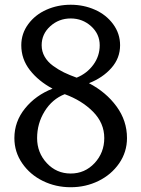

<svg xmlns="http://www.w3.org/2000/svg" viewBox="-20 -763 590 801"><path d="M396 -574.2Q396 -621.1 360.1 -653.6Q324.2 -686 274.9 -686Q225.6 -686 189.7 -653.6Q153.8 -621.1 153.8 -574.2Q153.8 -548.3 166.3 -526.6Q178.7 -504.9 201.2 -488.5Q223.6 -472.2 246.8 -460.9Q270 -449.7 299.8 -439Q342.8 -456.5 369.4 -492.9Q396 -529.3 396 -574.2ZM415 -187Q415 -249.5 368.2 -296.9Q321.3 -344.2 250 -370.1Q197.8 -349.6 166.3 -298.8Q134.8 -248 134.8 -187Q134.8 -126 175.3 -82.5Q215.8 -39.1 274.9 -39.1Q334 -39.1 374.5 -82.5Q415 -126 415 -187ZM509.8 -187Q509.8 -128.9 477.1 -81.5Q444.3 -34.2 390.9 -8.1Q337.4 18.1 274.9 18.1Q212.4 18.1 158.9 -8.1Q105.5 -34.2 72.8 -81.5Q40 -128.9 40 -187Q40 -255.9 84.5 -310.8Q128.9 -365.7 199.2 -393.1Q140.1 -424.8 104.5 -470.7Q68.8 -516.6 68.8 -574.2Q68.8 -623 97.9 -662.4Q127 -701.7 173.8 -722.4Q220.7 -743.2 274.9 -743.2Q329.1 -743.2 376 -722.4Q422.9 -701.7 451.9 -662.4Q481 -623 481 -574.2Q481 -520.5 444.8 -479.5Q408.7 -438.5 351.1 -416Q422.9 -378.4 466.3 -318.8Q509.8 -259.3 509.8 -187Z"/></svg>

Font: Aurulent Sans
Style: Regular
Weight: 400
Version: Version 2007.05.04